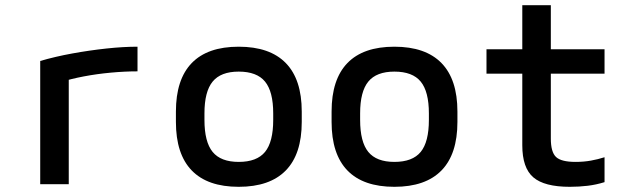

<svg xmlns="http://www.w3.org/2000/svg" viewBox="-20 -710 2440 740"><path d="M135 -475Q193 -492 259 -504Q325 -516 390 -523Q455 -530 510 -530V-435Q461 -435 407 -430Q353 -425 303 -415.5Q253 -406 212 -393L245 -444V0H135Z M900 10Q780 10 719 -53Q658 -116 658 -240V-280Q658 -404 719 -467Q780 -530 900 -530Q1020 -530 1081.5 -467Q1143 -404 1143 -280V-240Q1143 -116 1081.5 -53Q1020 10 900 10ZM900 -86Q970 -86 1001.5 -124.5Q1033 -163 1033 -248V-273Q1033 -357 1001.5 -395.5Q970 -434 900 -434Q831 -434 799.5 -395.5Q768 -357 768 -273V-248Q768 -163 799.5 -124.5Q831 -86 900 -86Z M1500 10Q1380 10 1319 -53Q1258 -116 1258 -240V-280Q1258 -404 1319 -467Q1380 -530 1500 -530Q1620 -530 1681.5 -467Q1743 -404 1743 -280V-240Q1743 -116 1681.5 -53Q1620 10 1500 10ZM1500 -86Q1570 -86 1601.5 -124.5Q1633 -163 1633 -248V-273Q1633 -357 1601.5 -395.5Q1570 -434 1500 -434Q1431 -434 1399.5 -395.5Q1368 -357 1368 -273V-248Q1368 -163 1399.5 -124.5Q1431 -86 1500 -86Z M2176 10Q2078 10 2035.5 -26.5Q1993 -63 1993 -150V-426H1855V-520H1993V-690H2103V-520H2310V-426H2103V-176Q2103 -124 2123 -105Q2143 -86 2198 -86Q2230 -86 2257.5 -91Q2285 -96 2310 -104V-8Q2278 2 2245 6Q2212 10 2176 10Z"/></svg>

Font: M PLUS Code Latin Expanded Medium
Style: Regular
Weight: 500
Width: 7
Designer: Coji Morishita
Foundry: UNDERFOREST DESIGN
Version: Version 1.002; ttfautohint (v1.8.3)